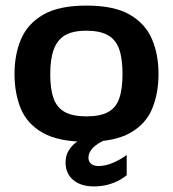

<svg xmlns="http://www.w3.org/2000/svg" viewBox="-20 -498 619 688"><path d="M290 10Q190 10 133.5 -22Q77 -54 54.5 -109Q32 -164 32 -233Q32 -303 55.5 -358Q79 -413 135 -445.5Q191 -478 290 -478Q389 -478 445 -445.5Q501 -413 524.5 -358Q548 -303 548 -233Q548 -164 525.5 -109Q503 -54 447 -22Q391 10 290 10ZM290 -81Q338 -81 366.5 -96Q395 -111 407 -144.5Q419 -178 419 -233Q419 -288 407 -322Q395 -356 366.5 -372Q338 -388 289 -388Q241 -388 213 -371.5Q185 -355 172.5 -320.5Q160 -286 160 -232Q160 -179 172 -145.5Q184 -112 212.5 -96.5Q241 -81 290 -81ZM316 170Q270 170 242.5 147Q215 124 215 84Q215 60 225.5 42.5Q236 25 251 13.5Q266 2 276 -3H374Q361 1 347 8Q333 15 321.5 24Q310 33 303.5 44Q297 55 297 67Q297 81 306.5 89Q316 97 333 97Q359 97 388 84Q417 71 434 57V130Q426 137 408.5 147Q391 157 367.5 163.5Q344 170 316 170Z"/></svg>

Font: Red Rose SemiBold
Style: Regular
Weight: 600
Designer: Jaikishan Patel
Version: Version 2.000